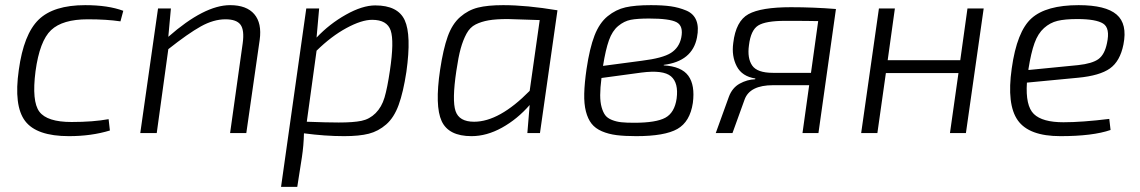

<svg xmlns="http://www.w3.org/2000/svg" viewBox="-20 -517 4431 746"><path d="M402 -54 407 -10Q335 12 248 12Q122 12 77.5 -47Q33 -106 53 -245Q72 -384 130 -440.5Q188 -497 311 -497Q400 -497 459 -475L448 -434Q395 -442 321 -442Q223 -442 178.5 -400Q134 -358 118 -240Q103 -123 133 -83Q163 -43 258 -43Q342 -43 402 -54Z M644 -484 634 -374Q774 -497 874 -497Q938 -497 968 -462Q998 -427 989 -362L937 0H874L923 -349Q930 -400 914.5 -421Q899 -442 856 -442Q810 -442 760.5 -414.5Q711 -387 634 -326L589 0H525L594 -484Z M1220 -484 1210 -371Q1260 -424 1324 -460Q1388 -496 1438 -496Q1526 -496 1552.5 -438.5Q1579 -381 1559 -238Q1547 -159 1529 -109.5Q1511 -60 1480.5 -33.5Q1450 -7 1413 2.5Q1376 12 1317 12Q1243 12 1161 1Q1160 48 1153 94L1135 209H1072L1170 -484ZM1210 -320 1172 -44Q1251 -41 1296 -41Q1353 -41 1384.5 -47.5Q1416 -54 1439.5 -77.5Q1463 -101 1474 -138Q1485 -175 1495 -243Q1512 -357 1498 -398.5Q1484 -440 1426 -440Q1385 -440 1326 -408Q1267 -376 1210 -320Z M2078 0H2029L2038 -109Q1990 -54 1930.5 -21Q1871 12 1812 12Q1723 12 1696 -46.5Q1669 -105 1690 -246Q1702 -326 1719.5 -375Q1737 -424 1768 -451Q1799 -478 1837 -487.5Q1875 -497 1935 -497Q2026 -497 2146 -477ZM2038 -164 2077 -439Q1971 -443 1953 -443Q1907 -443 1878.5 -438Q1850 -433 1828 -422Q1806 -411 1792.5 -386Q1779 -361 1770 -328.5Q1761 -296 1753 -241Q1736 -127 1750 -85.5Q1764 -44 1822 -44Q1920 -44 2038 -164Z M2559 -265V-263Q2628 -259 2654.5 -222.5Q2681 -186 2672 -117Q2661 -44 2612 -16Q2563 12 2452 12Q2407 12 2375.5 8Q2344 4 2318.5 -7Q2293 -18 2278.5 -36.5Q2264 -55 2256.5 -84Q2249 -113 2250 -153.5Q2251 -194 2259 -249Q2271 -330 2290 -379Q2309 -428 2341 -454Q2373 -480 2410.5 -488.5Q2448 -497 2509 -497Q2555 -497 2586.5 -492.5Q2618 -488 2646.5 -476Q2675 -464 2685.5 -437.5Q2696 -411 2688 -371Q2670 -279 2559 -265ZM2323 -261 2474 -281Q2555 -291 2587 -311.5Q2619 -332 2627 -371Q2636 -416 2609 -430.5Q2582 -445 2502 -445Q2456 -445 2430.5 -440Q2405 -435 2382 -416Q2359 -397 2346 -360.5Q2333 -324 2323 -261ZM2472 -235 2317 -214Q2312 -175 2312 -147.5Q2312 -120 2317.5 -100.5Q2323 -81 2331.5 -69.5Q2340 -58 2357.5 -51Q2375 -44 2394.5 -42Q2414 -40 2444 -40Q2529 -40 2565 -59.5Q2601 -79 2609 -134Q2617 -195 2587 -220.5Q2557 -246 2472 -235Z M3228 -482 3160 0H3098L3124 -186H2984Q2893 -186 2873 -130L2826 0H2761L2812 -141Q2825 -176 2854 -192Q2883 -208 2914 -209L2915 -212Q2863 -220 2842.5 -259.5Q2822 -299 2829 -350Q2839 -435 2888 -462Q2937 -489 3053 -489Q3141 -489 3228 -482ZM3131 -234 3159 -435Q3123 -436 3031 -436Q2955 -436 2926 -418Q2897 -400 2890 -341Q2883 -291 2902.5 -262.5Q2922 -234 2983 -234Z M3802 -484 3733 0H3671L3704 -233H3422L3389 0H3326L3395 -484H3457L3429 -283H3711L3739 -484Z M4290 -55 4295 -12Q4226 12 4100 12Q3978 12 3934.5 -49.5Q3891 -111 3911 -251Q3931 -395 3988 -446Q4045 -497 4171 -497Q4276 -497 4318.5 -460.5Q4361 -424 4345 -344Q4332 -279 4292.5 -251Q4253 -223 4169 -215L3970 -196Q3964 -106 3997 -74Q4030 -42 4112 -42Q4184 -42 4290 -55ZM3976 -245 4169 -264Q4224 -270 4248 -287.5Q4272 -305 4281 -349Q4294 -408 4266 -425.5Q4238 -443 4166 -443Q4118 -443 4089 -436Q4060 -429 4036.5 -408Q4013 -387 3999.5 -349.5Q3986 -312 3976 -249Z"/></svg>

Font: Exo 2.0 Light
Style: Italic
Weight: 300
Italic angle: -8°
Designer: Natanael Gama
Version: Version 1.001;PS 001.001;hotconv 1.0.70;makeotf.lib2.5.58329